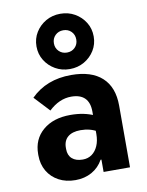

<svg xmlns="http://www.w3.org/2000/svg" viewBox="-96 -945 792 1031"><g transform="rotate(-10 300.0 -430.0)"><path d="M231.5 17Q180 17 140.8 -4Q101.5 -25 79.5 -62.5Q57.5 -100 57.5 -149V-155.5Q57.5 -236 113.8 -284.2Q170 -332.5 264 -332.5Q302.5 -332.5 335.2 -325.8Q368 -319 396 -306V-218.5Q356 -242.5 303.5 -242.5Q258.5 -242.5 234.2 -222Q210 -201.5 210 -163V-156Q210 -122 230.8 -103.5Q251.5 -85 289 -85Q317.5 -85 338.8 -100.2Q360 -115.5 372 -143.2Q384 -171 384 -207.5V-330Q384 -379 359 -403.8Q334 -428.5 285.5 -428.5Q220 -428.5 163 -374.5L85 -458Q170 -543 305 -543Q415.5 -543 473.2 -490Q531 -437 531 -336.5V0H387V-67.5H382.5Q360 -27 320.8 -5Q281.5 17 231.5 17ZM149 -726Q149 -768.5 170 -802.5Q191 -836.5 226.2 -856.8Q261.5 -877 305 -877Q348.5 -877 383.8 -856.8Q419 -836.5 440 -802.5Q461 -768.5 461 -726Q461 -684 440 -650Q419 -616 383.8 -595.8Q348.5 -575.5 305 -575.5Q261.5 -575.5 226.2 -595.8Q191 -616 170 -650Q149 -684 149 -726ZM305.2 -665.5Q331.5 -665.5 348.8 -682.8Q366 -700 366 -726.2Q366 -752.5 348.8 -769.8Q331.5 -787 305.2 -787Q279 -787 261.5 -769.8Q244 -752.5 244 -726.2Q244 -700 261.5 -682.8Q279 -665.5 305.2 -665.5Z"/></g></svg>

Font: Google Sans Code
Style: Regular
Weight: 400
Monospace: yes
Designer: Google Sans Code Authors
Foundry: Google LLC
Version: Version 6.000